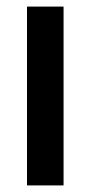

<svg xmlns="http://www.w3.org/2000/svg" viewBox="-20 -563 275 583"><path d="M173 0V-543H62V0Z"/></svg>

Font: Noto Sans Gurmukhi UI ExtraCondensed SemiBold
Style: Regular
Weight: 600
Width: 2
Designer: Jelle Bosma - Monotype Design Team
Foundry: Monotype Imaging Inc.
Version: Version 2.004